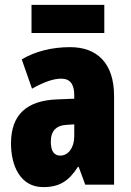

<svg xmlns="http://www.w3.org/2000/svg" viewBox="-20 -756 536 786"><path d="M407 -736H109V-621H407ZM267 -563C191 -563 123 -545 69 -513L111 -393C161 -421 199 -434 231 -434C267 -434 284 -411 284 -366V-352L212 -349C90 -344 25 -287 25 -169C25 -79 62 10 157 10C226 10 263 -17 299 -73H302L329 0H447V-363C447 -498 377 -563 267 -563ZM254 -245 284 -247V-198C284 -151 259 -119 227 -119C201 -119 188 -138 188 -176C188 -220 210 -243 254 -245Z"/></svg>

Font: Noto Sans Bengali ExtraCondensed Black
Style: Regular
Weight: 900
Width: 2
Designer: Joana Ranito - Universal Thirst; Jelle Bosma - Monotype Design Team
Foundry: Universal Thirst ehf.
Version: Version 3.000